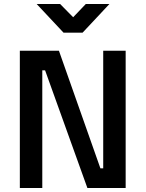

<svg xmlns="http://www.w3.org/2000/svg" viewBox="-20 -938 726 958"><path d="M79 -685H274L481 -98H495V-685H607V0H416L205 -587H191V0H79ZM163 -918H280L345 -852L408 -918H526L392 -775H297Z"/></svg>

Font: Cairo SemiBold
Style: Regular
Weight: 600
Designer: Mohamed Gaber, Accademia di Belle Arti di Urbino and others
Foundry: Kief Type Foundry, Accademia di Belle Arti di Urbino and others
Version: Version 3.011